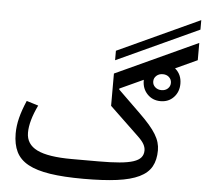

<svg xmlns="http://www.w3.org/2000/svg" viewBox="-58 -933 1078 1007"><g transform="rotate(5 480.5 -429.5)"><path d="M785 -429Q743 -429 715.5 -457.5Q688 -486 688 -529V-533L564 -476V-471L682 -356Q713 -326 734.5 -301Q756 -276 769 -254.5Q782 -233 788 -212.5Q794 -192 794 -171Q794 -120 774.5 -85Q755 -50 710.5 -28.5Q666 -7 594.5 2.5Q523 12 418 12Q313 12 241.5 1Q170 -10 126 -34Q82 -58 62.5 -97.5Q43 -137 43 -194Q43 -234 53.5 -276Q64 -318 86 -369L148 -350Q107 -265 107 -204Q107 -143 165 -114.5Q223 -86 348 -86H488Q554 -86 599 -90Q644 -94 671.5 -103Q699 -112 711.5 -127Q724 -142 724 -164Q724 -180 715 -196.5Q706 -213 683 -235L529 -382V-552L961 -751V-660L846 -607Q881 -578 881 -529Q881 -486 854 -457.5Q827 -429 785 -429ZM785 -487Q805 -487 818 -499Q831 -511 831 -529Q831 -547 818 -559Q805 -571 785 -571Q765 -571 751.5 -559Q738 -547 738 -529Q738 -511 751.5 -499Q765 -487 785 -487ZM529 -672 961 -871V-821L529 -622Z"/></g></svg>

Font: IBM Plex Sans Arabic
Style: Regular
Weight: 400
Designer: Mike Abbink, Paul van der Laan, Pieter van Rosmalen, Wael Morcos, Khajak Apelian
Foundry: Bold Monday
Version: Version 1.1